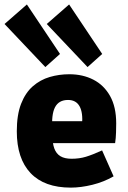

<svg xmlns="http://www.w3.org/2000/svg" viewBox="-39 -837 578 864"><path d="M279.8 7.3Q160.6 7.3 98.6 -58.1Q36.6 -123.5 36.6 -246.1Q36.6 -320.3 55.9 -369.9Q75.2 -419.4 108.6 -448.7Q142.1 -478 184.6 -490.5Q227.1 -502.9 272.9 -502.9Q333.5 -502.9 381.1 -478.5Q428.7 -454.1 456.3 -405Q483.9 -356 483.9 -281.7Q483.9 -269 483.2 -241.7Q482.4 -214.4 479 -192.9H140.6L196.8 -228.5Q196.8 -192.9 205.3 -169.2Q213.9 -145.5 232.9 -134Q252 -122.6 283.2 -122.6Q317.9 -122.6 347.7 -131.6Q377.4 -140.6 420.4 -160.2L472.2 -43.5Q428.2 -18.1 376.5 -5.4Q324.7 7.3 279.8 7.3ZM330.1 -214.4V-274.4Q335 -330.1 319.1 -358.6Q303.2 -387.2 267.1 -387.2Q225.6 -387.2 208.5 -354.2Q191.4 -321.3 196.8 -251L140.6 -291.5H373.5ZM355 -535.2 171.4 -729 272 -816.9 420.9 -594.2ZM165 -535.2 -18.6 -729 82 -816.9 231 -594.2Z"/></svg>

Font: Anaheim ExtraBold
Style: Regular
Weight: 800
Version: Version 2.001